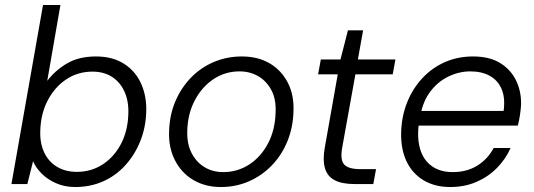

<svg xmlns="http://www.w3.org/2000/svg" viewBox="-20 -740 2149 772"><path d="M282 12Q240 12 205 -3.5Q170 -19 146.5 -43Q123 -67 113 -92L90 0H26L153 -720H223L170 -415Q202 -457 249.5 -485Q297 -513 366 -513Q432 -513 478 -484Q524 -455 547 -404.5Q570 -354 568 -291Q566 -226 543.5 -171Q521 -116 483 -74.5Q445 -33 394 -10.5Q343 12 282 12ZM289 -49Q347 -49 393 -79Q439 -109 466.5 -161.5Q494 -214 496 -282Q498 -332 481 -370.5Q464 -409 431 -430.5Q398 -452 352 -452Q293 -452 246.5 -421Q200 -390 172 -336.5Q144 -283 142 -215Q140 -165 157.5 -127.5Q175 -90 209 -69.5Q243 -49 289 -49Z M868 12Q805 12 757 -16.5Q709 -45 683 -96.5Q657 -148 660 -214Q662 -279 685.5 -333.5Q709 -388 748.5 -428.5Q788 -469 840.5 -491Q893 -513 952 -513Q1017 -513 1064 -485.5Q1111 -458 1137 -408Q1163 -358 1160 -291Q1158 -226 1135 -170.5Q1112 -115 1072 -74Q1032 -33 980 -10.5Q928 12 868 12ZM877 -48Q935 -48 982 -78.5Q1029 -109 1057.5 -163Q1086 -217 1088 -286Q1091 -340 1071.5 -377Q1052 -414 1018.5 -433.5Q985 -453 943 -453Q886 -453 839.5 -422.5Q793 -392 764 -338Q735 -284 733 -215Q731 -162 750.5 -124.5Q770 -87 803 -67.5Q836 -48 877 -48Z M1405 0Q1355 0 1325.5 -15.5Q1296 -31 1286.5 -64Q1277 -97 1286 -147L1338 -441H1259L1270 -501H1349L1379 -618H1440L1419 -501H1570L1559 -441H1409L1356 -147Q1347 -97 1364 -78.5Q1381 -60 1428 -60H1492L1481 0Z M1790 12Q1728 12 1682.5 -15.5Q1637 -43 1614 -92.5Q1591 -142 1593 -209Q1595 -274 1617.5 -329.5Q1640 -385 1679 -426.5Q1718 -468 1769.5 -490.5Q1821 -513 1882 -513Q1949 -513 1992 -486Q2035 -459 2056 -414.5Q2077 -370 2075 -316Q2074 -299 2070.5 -276Q2067 -253 2062 -235H1648L1658 -294H2005Q2012 -346 1997 -381.5Q1982 -417 1949.5 -435Q1917 -453 1871 -453Q1827 -453 1784.5 -433Q1742 -413 1711.5 -373.5Q1681 -334 1670 -275L1665 -249Q1656 -189 1668.5 -143.5Q1681 -98 1715 -73Q1749 -48 1800 -48Q1857 -48 1899 -74Q1941 -100 1965 -145H2033Q2013 -100 1978 -64.5Q1943 -29 1895.5 -8.5Q1848 12 1790 12Z"/></svg>

Font: DM Sans 17pt Light
Style: Italic
Weight: 300
Italic angle: -10°
Version: Version 4.004;gftools[0.9.30]